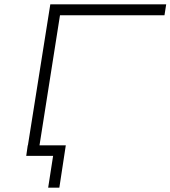

<svg xmlns="http://www.w3.org/2000/svg" viewBox="-20 -725 793 893"><path d="M204 148 227 0H102L109 -49H286L256 148ZM102 0 214 -705H753L745 -654H259L156 0Z"/></svg>

Font: Nunito Sans 7pt Expanded ExtraLight
Style: Italic
Weight: 250
Width: 7
Italic angle: -9°
Designer: Vernon Adams
Foundry: Vernon Adams
Version: Version 3.101;gftools[0.9.27]